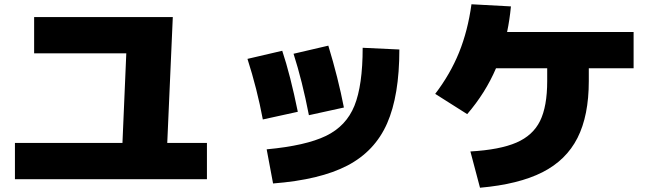

<svg xmlns="http://www.w3.org/2000/svg" viewBox="-20 -820 3040 900"><path d="M50 -150H554L572 -570H140V-740H790L764 -150H950V20H50Z M1680 -596 1852 -588Q1852 -372 1794.5 -241.5Q1737 -111 1608.5 -44Q1480 23 1260 40L1230 -120Q1413 -137 1508 -183Q1603 -229 1641.5 -324.5Q1680 -420 1680 -596ZM1303 -582Q1341 -468 1376 -296L1212 -260Q1185 -404 1140 -544ZM1519 -606Q1565 -455 1592 -316L1428 -280Q1397 -440 1356 -568Z M2545 -440V-500H2305Q2256 -385 2170 -285L2020 -380Q2091 -473 2132 -574.5Q2173 -676 2190 -800L2375 -790Q2369 -727 2357 -670H2950V-500H2740V-440Q2740 -278 2687 -173.5Q2634 -69 2522.5 -12.5Q2411 44 2230 60L2185 -110Q2323 -118 2400.5 -151.5Q2478 -185 2511.5 -253Q2545 -321 2545 -440Z"/></svg>

Font: Enso Black
Style: Regular
Weight: 900
Designer: Coji Morishita
Foundry: UNDERFOREST DESIGN
Version: Version 1.000